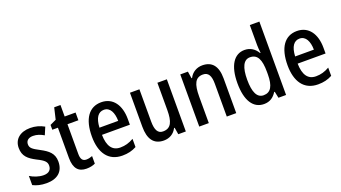

<svg xmlns="http://www.w3.org/2000/svg" viewBox="-61 -1309 3319 1868"><g transform="rotate(-20 1598.5 -375.0)"><path d="M355 -150C355 -235 304 -274 229 -314C154 -353 133 -370 133 -408C133 -445 160 -468 207 -468C248 -468 283 -454 318 -434L351 -512C306 -537 260 -550 207 -550C104 -550 37 -495 37 -405C37 -320 83 -281 162 -240C240 -202 257 -179 257 -143C257 -100 230 -73 176 -73C126 -73 73 -93 37 -116V-21C74 -2 119 10 177 10C288 10 355 -45 355 -150Z M618 -74C579 -74 562 -100 562 -152V-460H675V-540H562V-659H497L469 -540L405 -510V-460H463V-147C463 -36 509 10 590 10C625 10 658 3 681 -9V-87C661 -79 639 -74 618 -74Z M942 -549C816 -549 744 -448 744 -266C744 -99 815 10 962 10C1018 10 1064 -1 1108 -25V-110C1061 -83 1019 -71 969 -71C887 -71 844 -130 842 -248H1131V-308C1131 -450 1064 -549 942 -549ZM942 -471C1006 -471 1036 -407 1037 -322H843C848 -423 884 -471 942 -471Z M1620 -540H1522V-259C1522 -138 1496 -76 1413 -76C1360 -76 1336 -118 1336 -207V-540H1238V-188C1238 -61 1286 10 1391 10C1448 10 1497 -17 1524 -71H1530L1542 0H1620Z M1989 -550C1933 -550 1882 -522 1855 -468H1849L1838 -540H1759V0H1858V-274C1858 -405 1886 -464 1965 -464C2021 -464 2044 -422 2044 -340V0H2142V-360C2142 -489 2088 -550 1989 -550Z M2428 10C2489 10 2529 -19 2559 -67H2565L2579 0H2658V-760H2559V-552C2559 -528 2562 -499 2565 -470H2560C2531 -520 2485 -550 2426 -550C2318 -550 2252 -450 2252 -269C2252 -88 2317 10 2428 10ZM2453 -72C2385 -72 2353 -140 2353 -269C2353 -395 2385 -465 2452 -465C2530 -465 2560 -403 2560 -275V-249C2560 -130 2527 -72 2453 -72Z M2968 -549C2842 -549 2770 -448 2770 -266C2770 -99 2841 10 2988 10C3044 10 3090 -1 3134 -25V-110C3087 -83 3045 -71 2995 -71C2913 -71 2870 -130 2868 -248H3157V-308C3157 -450 3090 -549 2968 -549ZM2968 -471C3032 -471 3062 -407 3063 -322H2869C2874 -423 2910 -471 2968 -471Z"/></g></svg>

Font: Noto Sans Gujarati Condensed Medium
Style: Regular
Weight: 500
Width: 3
Designer: Jelle Bosma - Monotype Design Team, Universal Thirst
Foundry: Monotype Imaging Inc.
Version: Version 2.106